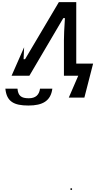

<svg xmlns="http://www.w3.org/2000/svg" viewBox="-20 -719 926 1823"><path d="M90 0H259L581 -547H597L596 -539C590 -449 587 -382 587 -336V0H723L633 208H781L864 -115H704V-699H539L218 -157H204L209 -270ZM146 123H31C43 245 111 283 250 283C385 283 462 239 477 123H360C352 182 318 214 253 214C181 214 152 190 146 123ZM649 1084H664V1069H649Z"/></svg>

Font: Passageway
Style: Light
Weight: 700
Foundry: Ascender Corporation
Version: Version 1.11